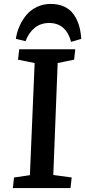

<svg xmlns="http://www.w3.org/2000/svg" viewBox="-20 -949 430 969"><path d="M235.8 -929.2Q274.4 -929.2 303.7 -915.8Q333 -902.3 350.8 -877.7Q368.7 -853 378.2 -822Q387.7 -791 390.1 -752.9L338.9 -737.8Q313 -833 228 -833Q185.5 -833 155.3 -808.6Q125 -784.2 108.9 -741.2L60.1 -752.9Q64.9 -787.1 78.9 -818.1Q92.8 -849.1 114 -874.3Q135.3 -899.4 167 -914.3Q198.7 -929.2 235.8 -929.2ZM154.8 -630.9 70.8 -647.9 77.1 -700.2H359.9L354 -647.9L271 -630.9L249 -65.9L341.8 -53.2L335.9 0H44.9L50.8 -53.2L130.9 -64.9Z"/></svg>

Font: Literata Book SemiBold
Style: Italic
Weight: 600
Italic angle: -3°
Designer: Latin by Veronika Burian and Jose Scaglione. Greek by Irene Vlachou. Cyrillic by Vera Evstafieva
Foundry: TypeTogether
Version: Version 1.003;PS 001.003;hotconv 1.0.88;makeotf.lib2.5.64775